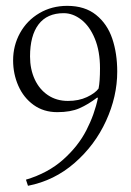

<svg xmlns="http://www.w3.org/2000/svg" viewBox="-20 -609 439 643"><path d="M304.7 -281.7H308.1Q296.9 -226.6 269.3 -172.9Q241.7 -119.1 191.2 -74.2Q140.6 -29.3 66.9 -7.3L73.7 13.2Q161.6 -3.9 229.7 -63.2Q297.9 -122.6 335.2 -204.3Q372.6 -286.1 372.6 -369.1Q372.6 -430.2 356 -479.5Q339.4 -528.8 301.8 -559.1Q264.2 -589.4 205.1 -589.4Q153.3 -589.4 111.8 -564.9Q70.3 -540.5 47.1 -498.5Q23.9 -456.5 23.9 -406.7Q23.9 -361.3 41.5 -321.5Q59.1 -281.7 92.5 -257.6Q126 -233.4 171.9 -233.4Q216.3 -233.4 245.8 -246.3Q275.4 -259.3 304.7 -281.7ZM314.9 -380.4Q314.9 -335.9 310.1 -312.5Q298.8 -296.9 271.2 -283.9Q243.7 -271 207.5 -271Q169.4 -271 140.6 -290.3Q111.8 -309.6 96.2 -343.5Q80.6 -377.4 80.6 -419.9Q80.6 -489.7 109.1 -527.3Q137.7 -564.9 193.4 -564.9Q224.1 -564.9 252.2 -543.2Q280.3 -521.5 297.6 -479.5Q314.9 -437.5 314.9 -380.4Z"/></svg>

Font: Neuton ExtraLight
Style: Regular
Weight: 275
Designer: Brian M Zick
Foundry: Brian M Zick
Version: Version 1.560